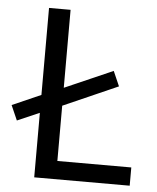

<svg xmlns="http://www.w3.org/2000/svg" viewBox="-53 -698 604 741"><g transform="rotate(5 248.5 -328.0)"><path d="M21.2 -212.7 -4.1 -270.3 118.2 -324.2 175.1 -347.5 377.1 -435.9 402.4 -378.2 175.1 -278 118.2 -254.7ZM107.1 0V-656.3H190.6V-70.7H477V0Z"/></g></svg>

Font: Source Sans Variable
Style: Regular
Weight: 200
Designer: Paul D. Hunt
Foundry: Adobe Systems Incorporated
Version: Version 3.006;hotconv 1.0.111;makeotfexe 2.5.65597